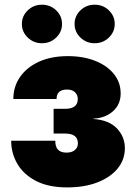

<svg xmlns="http://www.w3.org/2000/svg" viewBox="-20 -794 581 822"><path d="M268.1 8.3Q187 8.3 133.8 -19.5Q80.6 -47.4 54.2 -92.8Q27.8 -138.2 27.8 -191.4H216.8Q215.8 -140.6 264.6 -140.6Q288.1 -140.6 300.8 -151.9Q313.5 -163.1 313.5 -180.2Q313.5 -222.2 258.8 -222.2H209.5V-328.1H258.8Q313 -328.1 313 -370.1Q313 -387.7 301 -399.2Q289.1 -410.6 267.1 -410.6Q222.2 -410.6 222.2 -370.1H37.1Q37.1 -422.4 65.4 -463.9Q93.8 -505.4 146.2 -529.5Q198.7 -553.7 270.5 -553.7Q336.9 -553.7 387.7 -533.4Q438.5 -513.2 467.5 -477.3Q496.6 -441.4 496.6 -394Q496.6 -347.2 463.9 -317.9Q431.2 -288.6 379.9 -286.1V-284.7Q446.8 -279.8 480.7 -244.1Q514.6 -208.5 514.6 -159.2Q514.6 -110.4 483.6 -72.5Q452.6 -34.7 397.2 -13.2Q341.8 8.3 268.1 8.3ZM159.7 -608.9Q124 -608.9 98.9 -633.1Q73.7 -657.2 73.7 -691.4Q73.7 -725.6 98.9 -749.8Q124 -773.9 159.7 -773.9Q195.3 -773.9 220.5 -749.8Q245.6 -725.6 245.6 -691.4Q245.6 -657.2 220.5 -633.1Q195.3 -608.9 159.7 -608.9ZM385.3 -608.9Q349.6 -608.9 324.5 -633.1Q299.3 -657.2 299.3 -691.4Q299.3 -725.6 324.5 -749.8Q349.6 -773.9 385.3 -773.9Q420.9 -773.9 446 -749.8Q471.2 -725.6 471.2 -691.4Q471.2 -657.2 446 -633.1Q420.9 -608.9 385.3 -608.9Z"/></svg>

Font: Inter Black
Style: Regular
Weight: 900
Designer: Rasmus Andersson
Foundry: rsms
Version: Version 4.000;git-a52131595